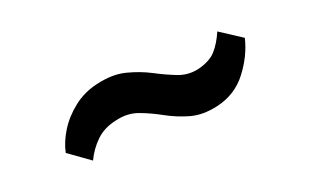

<svg xmlns="http://www.w3.org/2000/svg" viewBox="-37 -517 717 442"><g transform="rotate(-20 321.0 -296.0)"><path d="M82 -243.5Q87 -268.5 103 -294.2Q119 -320 144.8 -340.2Q170.5 -360.5 204 -368Q244 -377.5 275.5 -369.5Q307 -361.5 333.2 -347.8Q359.5 -334 383.8 -324.5Q408 -315 434 -320.5Q465 -328 479.8 -344.8Q494.5 -361.5 505.5 -387L560 -351.5Q550.5 -311 522.2 -273.8Q494 -236.5 446.5 -225.5Q408.5 -217 379 -225.5Q349.5 -234 323.8 -248.2Q298 -262.5 272.2 -272Q246.5 -281.5 217 -274.5Q185.5 -268 166 -249Q146.5 -230 135 -205.5Z"/></g></svg>

Font: Merriweather 24pt SemiCondensed
Style: Bold
Weight: 700
Width: 4
Designer: Eben Sorkin
Foundry: Eben Sorkin
Version: Version 2.100